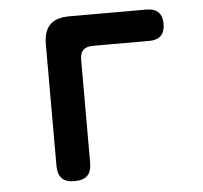

<svg xmlns="http://www.w3.org/2000/svg" viewBox="-45 -597 690 653"><g transform="rotate(-5 300.0 -270.0)"><path d="M184 10Q155 10 141 -4Q127 -18 127 -48V-462Q127 -507 148.5 -528.5Q170 -550 215 -550H479Q505 -550 518.5 -536.5Q532 -523 532 -497Q532 -470 518.5 -456.5Q505 -443 479 -443H286Q264 -443 253 -432.5Q242 -422 242 -399V-48Q242 -18 228 -4Q214 10 184 10Z"/></g></svg>

Font: Maple Mono SemiBold
Style: Regular
Weight: 600
Monospace: yes
Designer: subframe7536
Version: Version 7.000